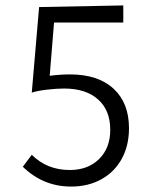

<svg xmlns="http://www.w3.org/2000/svg" viewBox="-20 -681 557 707"><path d="M124 -655 434 -661V-598H179L163 -402Q203 -407 238 -407Q341 -407 398 -354.5Q455 -302 455 -209Q455 -145 428.5 -96.5Q402 -48 353.5 -21Q305 6 242 6Q139 6 64 -67L97 -111Q153 -55 237 -55Q304 -55 345 -95.5Q386 -136 386 -203Q386 -275 341 -315Q296 -355 216 -355Q189 -355 154 -351Q119 -347 97 -340Z"/></svg>

Font: LXGW Bright TC
Style: Regular
Weight: 400
Designer: Christian Thalmann (Catharsis Fonts)
Foundry: LXGW / Christian Thalmann (Catharsis Fonts) / Fontworks Inc.
Version: Version 5.501